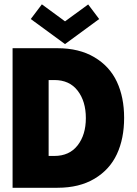

<svg xmlns="http://www.w3.org/2000/svg" viewBox="-20 -888 650 908"><path d="M125.5 -798 178 -867.5 287.5 -787 397 -867 449 -798 287.5 -679.5ZM39.5 -660H252Q354.5 -660 426.5 -617.2Q498.5 -574.5 532.8 -501.2Q567 -428 567 -330.5Q567 -232.5 532.8 -159Q498.5 -85.5 426.8 -42.8Q355 0 252 0H39.5ZM210 -509.5V-150.5H237Q308 -150.5 347 -200.5Q386 -250.5 386 -329.5Q386 -409 347.2 -459.2Q308.5 -509.5 237 -509.5Z"/></svg>

Font: League Spartan ExtraBold
Style: Regular
Weight: 800
Foundry: The League of Moveable Type
Version: Version 2.002